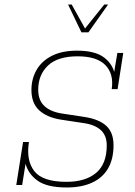

<svg xmlns="http://www.w3.org/2000/svg" viewBox="-20 -818 596 849"><path d="M275 11Q187 11 145 -20Q105 -49 93 -94L78 0H52L82 -190H108Q95 -109 131.5 -61.5Q168 -14 274 -14Q358 -14 405 -53.5Q452 -93 452 -175Q452 -219 425.5 -243Q399 -267 348 -274L249 -289Q187 -299 153 -330.5Q119 -362 119 -420Q119 -469 141.5 -508.5Q164 -548 209 -571Q254 -594 321 -594Q400 -594 440 -564Q474 -538 485 -500L499 -584H525L500 -424H474Q484 -490 446.5 -529.5Q409 -569 323 -569Q235 -569 192 -528Q149 -487 149 -421Q149 -375 176 -349.5Q203 -324 254 -316L353 -301Q418 -291 450 -261.5Q482 -232 482 -176Q482 -115 458 -73.5Q434 -32 387.5 -10.5Q341 11 275 11ZM340 -675 281 -798H297L356 -692L441 -798H458L371 -675Z"/></svg>

Font: Rokkitt SemiBold Thin
Style: Italic
Weight: 250
Italic angle: -9°
Version: Version 3.103